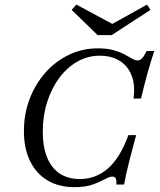

<svg xmlns="http://www.w3.org/2000/svg" viewBox="-20 -789 685 821"><path d="M298.4 11.3Q231.5 11.3 183.1 -17.7Q134.7 -46.8 108.5 -100.4Q82.3 -154 82.3 -228.2Q82.3 -302.4 106.9 -366.5Q131.5 -430.6 174.6 -479Q217.7 -527.4 275 -554.8Q332.3 -582.3 398.4 -582.3Q437.9 -582.3 465.3 -574.6Q492.7 -566.9 512.1 -556.5Q531.5 -546 544.8 -538.3Q558.1 -530.6 568.5 -530.6Q579 -530.6 587.5 -539.5Q596 -548.4 607.3 -571H639.5Q625.8 -529 611.7 -479.4Q597.6 -429.8 583.1 -367.7H550.8Q558.9 -424.2 543.1 -465.3Q527.4 -506.5 492.3 -528.6Q457.3 -550.8 405.6 -550.8Q355.6 -550.8 311.3 -525.8Q266.9 -500.8 233.9 -456.5Q200.8 -412.1 181.9 -353.2Q162.9 -294.4 162.9 -226.6Q162.9 -161.3 181.5 -115.7Q200 -70.2 235.5 -46.8Q271 -23.4 321.8 -23.4Q389.5 -23.4 441.5 -68.5Q493.5 -113.7 529 -211.3H562.1Q546.8 -154.8 536.7 -115.7Q526.6 -76.6 520.6 -49.2Q514.5 -21.8 510.5 0H477.4Q479 -18.5 475 -26.2Q471 -33.9 461.3 -33.9Q448.4 -33.9 428.2 -22.6Q408.1 -11.3 376.6 0Q345.2 11.3 298.4 11.3ZM608.9 -769.4 623.4 -746.8 457.3 -638.7H397.6L286.3 -746.8L306.5 -769.4L482.3 -675L434.7 -672.6Z"/></svg>

Font: Playfair 12pt Light
Style: Italic
Weight: 300
Italic angle: -15.6°
Designer: Claus Eggers Sørensen
Foundry: Claus Eggers Sørensen
Version: Version 2.000;gftools[0.9.28]